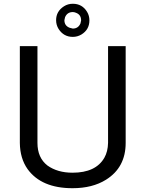

<svg xmlns="http://www.w3.org/2000/svg" viewBox="-20 -973 762 1016"><path d="M551.8 -729H645V-216.8Q645 -86.9 541 -22Q469.2 22.9 363.8 22.9Q199.2 22.9 126 -78.1Q85.9 -134.8 85 -216.8V-729H178.2V-216.8Q178.2 -138.2 231 -97.2Q284.2 -59.1 363.8 -59.1Q486.8 -59.1 532.2 -138.2Q550.8 -170.9 551.8 -216.8ZM365.2 -953.1Q415 -953.1 440.9 -910.2Q453.1 -890.1 453.1 -865.2Q453.1 -815.9 410.2 -790Q389.2 -777.8 365.2 -777.8Q316.9 -777.8 290 -819.8Q276.9 -840.8 276.9 -866.2Q276.9 -913.1 318.8 -939.9Q339.8 -953.1 365.2 -953.1ZM365.2 -909.2Q335.9 -909.2 324.2 -881.8L320.8 -866.2Q320.8 -836.9 348.1 -826.2L365.2 -821.8Q394 -821.8 405.8 -849.1L409.2 -865.2Q409.2 -896 380.9 -905.8Q373 -909.2 365.2 -909.2Z"/></svg>

Font: SolaimanLipi
Style: Normal
Weight: 400
Designer: Solaiman Karim
Foundry: Al Mamun Sumon
Version: Version 2.000